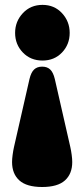

<svg xmlns="http://www.w3.org/2000/svg" viewBox="-20 -608 346 788"><path d="M153 159.5Q89.5 159.5 59.5 132.5Q29.5 105.5 29.5 57Q29.5 44.5 31.8 27.5Q34 10.5 37.5 -5L101 -283.5Q107.5 -311 120 -322.8Q132.5 -334.5 153 -334.5Q173.5 -334.5 186 -322.8Q198.5 -311 205 -283.5L268.5 -5Q272 10.5 274.2 27.5Q276.5 44.5 276.5 57Q276.5 105.5 246.5 132.5Q216.5 159.5 153 159.5ZM154.5 -588Q203 -588 234.5 -554Q266 -520 266 -473Q266 -425.5 234.5 -392.5Q203 -359.5 154.5 -359.5Q105.5 -359.5 73.8 -392.5Q42 -425.5 42 -473Q42 -520 73.8 -554Q105.5 -588 154.5 -588Z"/></svg>

Font: Fraunces 144pt SuperSoft Black
Style: Regular
Weight: 900
Version: Version 1.000;[b76b70a41]